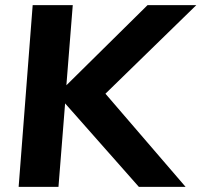

<svg xmlns="http://www.w3.org/2000/svg" viewBox="-20 -732 789 752"><path d="M749 -712 393 -365 707 0H524L235 -327L209 0H53L108 -712H265L240 -398L558 -712Z"/></svg>

Font: Muli ExtraBold
Style: Italic
Weight: 800
Italic angle: -4.541°
Designer: Vernon Adams
Foundry: Vernon Adams
Version: Version 2.000